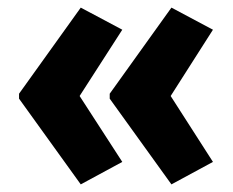

<svg xmlns="http://www.w3.org/2000/svg" viewBox="-20 -529 611 504"><path d="M30 -283V-270L192 -45L301 -104L189 -277L301 -451L192 -509ZM268 -283V-270L430 -45L539 -104L428 -277L539 -451L430 -509Z"/></svg>

Font: Noto Sans Gujarati Condensed ExtraBold
Style: Regular
Weight: 800
Width: 3
Designer: Jelle Bosma - Monotype Design Team, Universal Thirst
Foundry: Monotype Imaging Inc.
Version: Version 2.106